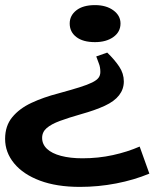

<svg xmlns="http://www.w3.org/2000/svg" viewBox="-21 -705 630 752"><path d="M351 -685Q395 -685 423 -664.5Q451 -644 451 -613Q451 -580 423 -560Q395 -540 351 -540Q304 -540 278 -560Q252 -580 252 -613Q252 -644 278 -664.5Q304 -685 351 -685ZM564 -25Q504 0 434 13.5Q364 27 292 27Q201 27 135.5 2.5Q70 -22 34.5 -65Q-1 -108 -1 -161Q-1 -212 27 -246Q55 -280 102 -302Q149 -324 207 -339Q258 -353 290 -363Q322 -373 340 -382Q358 -391 365 -400.5Q372 -410 372 -423Q372 -442 366.5 -455.5Q361 -469 356 -484L399 -499Q428 -471 446 -444Q464 -417 464 -386Q464 -356 445.5 -332Q427 -308 389 -290.5Q351 -273 297 -258Q248 -244 214 -231.5Q180 -219 162 -203.5Q144 -188 144 -165Q144 -140 163 -122Q182 -104 218 -94.5Q254 -85 302 -85Q364 -85 421 -97.5Q478 -110 526 -131Z"/></svg>

Font: BioRhyme Expanded SemiBold
Style: Regular
Weight: 600
Width: 7
Designer: Aoife Mooney
Foundry: Aoife Mooney Type
Version: Version 1.600;gftools[0.9.33]